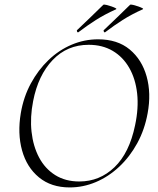

<svg xmlns="http://www.w3.org/2000/svg" viewBox="-20 -808 690 840"><path d="M285 12Q204 12 150.5 -32Q97 -76 76.5 -150Q56 -224 71 -313Q83 -384 115 -443Q147 -502 192.5 -545.5Q238 -589 293.5 -612.5Q349 -636 409 -636Q494 -636 547.5 -591.5Q601 -547 621.5 -473.5Q642 -400 626 -313Q613 -241 580.5 -181.5Q548 -122 501.5 -78.5Q455 -35 399.5 -11.5Q344 12 285 12ZM327 -14Q416 -14 481 -76.5Q546 -139 571 -260Q587 -335 580 -399Q573 -463 545.5 -511Q518 -559 473 -585.5Q428 -612 368 -612Q274 -612 210.5 -545.5Q147 -479 125 -366Q111 -295 118 -231.5Q125 -168 151 -119Q177 -70 221.5 -42Q266 -14 327 -14ZM323 -667Q319 -665 317 -670.5Q315 -676 318 -677Q349 -706 376 -732.5Q403 -759 432 -787Q435 -789 445.5 -786.5Q456 -784 467.5 -780Q479 -776 485.5 -772.5Q492 -769 487 -767Q438 -745 399.5 -720.5Q361 -696 323 -667ZM440 -667Q436 -665 434 -670.5Q432 -676 435 -677Q466 -706 493 -732.5Q520 -759 549 -787Q552 -789 562.5 -786.5Q573 -784 584.5 -780Q596 -776 602.5 -772.5Q609 -769 604 -767Q555 -745 516.5 -720.5Q478 -696 440 -667Z"/></svg>

Font: Cormorant Infant Light
Style: Italic
Weight: 300
Italic angle: -10°
Designer: Christian Thalmann (Catharsis Fonts)
Foundry: Catharsis Fonts
Version: Version 4.001